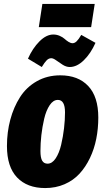

<svg xmlns="http://www.w3.org/2000/svg" viewBox="-20 -931 532 969"><path d="M439.9 -793.9H175.8L193.8 -911.1H458ZM332 -592.8Q314.5 -592.8 296.6 -604Q278.8 -615.2 263.9 -626.2Q249 -637.2 238.8 -637.2Q226.1 -637.2 215.6 -626.7Q205.1 -616.2 190.9 -592.8L121.1 -634.8Q144.5 -687.5 179.2 -722.2Q213.9 -756.8 249 -756.8Q266.1 -756.8 281.5 -750Q296.9 -743.2 305.9 -734.9Q314.9 -726.6 325.9 -719.7Q336.9 -712.9 346.2 -712.9Q356.9 -712.9 366.9 -722.7Q377 -732.4 390.1 -754.9L461.9 -714.8Q438 -661.1 403.1 -627Q368.2 -592.8 332 -592.8ZM208 18.1Q117.2 18.1 66.2 -35.4Q15.1 -88.9 15.1 -193.8Q15.1 -264.2 32 -327.1Q48.8 -390.1 81.1 -440.7Q113.3 -491.2 165.8 -521Q218.3 -550.8 284.2 -550.8Q374.5 -550.8 425.3 -496.8Q476.1 -442.9 476.1 -337.9Q476.1 -281.7 465.8 -230.2Q455.6 -178.7 433.8 -133.3Q412.1 -87.9 381.1 -54.2Q350.1 -20.5 305.7 -1.2Q261.2 18.1 208 18.1ZM220.2 -105Q243.2 -105 261 -131.8Q278.8 -158.7 288.6 -200.2Q298.3 -241.7 303.2 -283.7Q308.1 -325.7 308.1 -363.8Q308.1 -426.8 272 -426.8Q248.5 -426.8 230.7 -400.1Q212.9 -373.5 203.1 -332Q193.4 -290.5 188.7 -248.8Q184.1 -207 184.1 -168.9Q184.1 -134.8 192.9 -119.9Q201.7 -105 220.2 -105Z"/></svg>

Font: Fira Sans Compressed ExtraBold
Style: Italic
Weight: 800
Width: 3
Italic angle: -8°
Designer: Carrois Corporate & Edenspiekermann AG
Foundry: Carrois Corporate GbR & Edenspiekermann AG
Version: Version 4.203;PS 004.203;hotconv 1.0.88;makeotf.lib2.5.64775